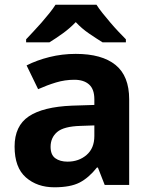

<svg xmlns="http://www.w3.org/2000/svg" viewBox="-20 -786 644 816"><path d="M286 -337 381 -340V-364Q381 -407 358.5 -427Q336 -447 296 -447Q256 -447 218 -435.5Q180 -424 142 -407L93 -508Q136 -530 190 -543.5Q244 -557 302 -557Q413 -557 471 -510Q529 -463 529 -364V0H425L396 -74H392Q357 -30 318 -10Q279 10 211 10Q138 10 90 -32Q42 -74 42 -163Q42 -251 102.5 -291.5Q163 -332 286 -337ZM195 -162Q195 -128 215 -113.5Q235 -99 267 -99Q315 -99 348 -127.5Q381 -156 381 -208V-253L323 -251Q251 -249 223 -225Q195 -201 195 -162ZM216 -766H390Q400 -750 416 -730Q432 -710 449.5 -689.5Q467 -669 484.5 -650.5Q502 -632 515 -619V-606H416Q390 -622 358.5 -643.5Q327 -665 302 -692Q276 -665 246 -643.5Q216 -622 190 -606H91V-619Q104 -633 121.5 -651.5Q139 -670 156.5 -690Q174 -710 190 -730Q206 -750 216 -766Z"/></svg>

Font: BC Sans
Style: Bold
Weight: 700
Designer: Monotype Design Team
Province of B.C.
Foundry: Monotype Imaging Inc.
Version: Version 2.000;GOOG;noto-source:20170915:90ef993387c0